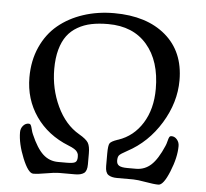

<svg xmlns="http://www.w3.org/2000/svg" viewBox="-52 -772 901 840"><g transform="rotate(5 398.5 -352.0)"><path d="M481.9 -167.5Q548.3 -189.9 587.2 -252.2Q626 -314.5 626 -402.8Q626 -525.4 564.9 -596.4Q503.9 -667.5 394 -667.5Q353 -667.5 320.6 -660.9Q288.1 -654.3 260.5 -638.4Q232.9 -622.6 214.6 -598.1Q196.3 -573.7 186 -536.6Q175.8 -499.5 175.8 -451.7Q175.8 -364.7 211.7 -288.3Q247.6 -211.9 309.1 -176.3Q341.3 -157.7 350.1 -142.6Q358.9 -127.4 358.9 -96.2V-47.9Q358.9 -19 345.5 -9.5Q332 0 307.1 0H235.8Q217.8 0 180.7 6.6Q143.6 13.2 124 13.2Q102.1 13.2 76.4 -49.8Q50.8 -112.8 50.8 -162.6Q50.8 -179.2 61 -191.2Q71.3 -203.1 85 -203.1Q91.8 -203.1 94.7 -198Q97.7 -192.9 100.8 -179.7Q104 -166.5 107.9 -158.2Q133.3 -99.1 161.4 -73.2Q189.5 -47.4 228 -47.4H266.1Q293.9 -47.4 303 -53Q312 -58.6 312 -76.2Q312 -83 311.3 -86.9Q310.5 -90.8 306.9 -97.4Q303.2 -104 293.2 -110.4Q283.2 -116.7 267.1 -123Q174.8 -159.7 122.8 -234.6Q70.8 -309.6 70.8 -405.8Q70.8 -479.5 97.7 -539.1Q124.5 -598.6 171.1 -637.2Q217.8 -675.8 280.5 -696.5Q343.3 -717.3 416 -717.3Q559.1 -717.3 642.6 -646.2Q726.1 -575.2 726.1 -449.2Q726.1 -352.1 670.4 -260.7Q614.7 -169.4 524.9 -121.6Q496.6 -106.4 490.7 -99.1Q484.9 -91.8 484.9 -76.2Q484.9 -61 495.4 -54.2Q505.9 -47.4 532.2 -47.4H569.8Q608.4 -47.4 636.5 -73.2Q664.6 -99.1 689.9 -158.2Q693.8 -166.5 697 -179.7Q700.2 -192.9 703.1 -198Q706.1 -203.1 712.9 -203.1Q726.6 -203.1 736.8 -191.2Q747.1 -179.2 747.1 -162.6Q747.1 -112.8 721.4 -49.8Q695.8 13.2 673.8 13.2Q654.3 13.2 617.2 6.6Q580.1 0 562 0H491.2Q466.3 0 452.6 -9.5Q439 -19 439 -47.9V-102.5Q439 -138.7 445.1 -147.9Q451.2 -157.2 478.5 -166.5Q481 -167 481.9 -167.5Z"/></g></svg>

Font: Cooper*
Style: Regular
Weight: 400
Designer: Owen Earl
Foundry: indestructible type*
Version: Version 0.001